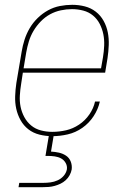

<svg xmlns="http://www.w3.org/2000/svg" viewBox="-20 -558 540 798"><path d="M197 8Q170 8 144 1.5Q118 -5 98 -20.5Q78 -36 65.5 -58.5Q53 -81 47.5 -106Q42 -131 43 -158.5Q44 -186 48 -213L70 -343Q74 -368 82 -393Q90 -418 103.5 -441Q117 -464 136.5 -483Q156 -502 179.5 -515Q203 -528 229 -533Q255 -538 280 -538Q307 -538 332.5 -531.5Q358 -525 378 -509.5Q398 -494 410.5 -471.5Q423 -449 428 -423.5Q433 -398 432 -371Q431 -344 427 -317L417 -256H75L68 -210Q64 -186 62.5 -161.5Q61 -137 65.5 -114.5Q70 -92 81 -71.5Q92 -51 109.5 -36.5Q127 -22 150 -16Q173 -10 197 -10Q226 -10 254.5 -16.5Q283 -23 308.5 -40Q334 -57 351.5 -82.5Q369 -108 375 -136H395Q388 -104 369 -75Q350 -46 322 -26.5Q294 -7 261.5 0.5Q229 8 197 8ZM400 -274 408 -320Q412 -344 413 -368.5Q414 -393 409.5 -415.5Q405 -438 394.5 -458.5Q384 -479 366.5 -493.5Q349 -508 326 -514Q303 -520 279 -520Q256 -520 232.5 -515Q209 -510 188 -498.5Q167 -487 149.5 -469Q132 -451 119.5 -430Q107 -409 100 -386Q93 -363 89 -340L78 -274ZM57 220 60 202H160Q175 202 190 200Q205 198 219.5 191.5Q234 185 244.5 173Q255 161 258 146Q260 132 253 119.5Q246 107 234 100.5Q222 94 207.5 92Q193 90 179 90H169L184 0H204L192 72Q209 73 225 76.5Q241 80 254.5 89Q268 98 274 113.5Q280 129 278 146Q276 158 269.5 170Q263 182 253 191Q243 200 231.5 205.5Q220 211 207.5 214.5Q195 218 182.5 219Q170 220 157 220Z"/></svg>

Font: Iosevka Curly Slab ThObl
Style: Regular
Weight: 100
Italic angle: -9°
Monospace: yes
Designer: Belleve Invis
Foundry: Belleve Invis
Version: Version 11.0.0; ttfautohint (v1.8.3)